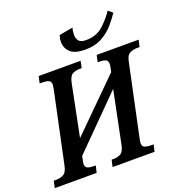

<svg xmlns="http://www.w3.org/2000/svg" viewBox="-181 -1098 1164 1237"><g transform="rotate(-20 400.5 -479.0)"><path d="M-17 0H270L281 -47H264Q242 -47 226 -53.5Q210 -60 210 -83Q210 -96 216 -115L219 -134L555 -472L482 -114Q473 -70 452 -58.5Q431 -47 405 -47H390L379 0H667L678 -47H660Q634 -47 617.5 -53.5Q601 -60 601 -83Q601 -88 602.5 -96.5Q604 -105 606 -114L709 -600Q717 -644 740 -655.5Q763 -667 790 -667H807L818 -714H530L520 -667H536Q559 -667 574 -660.5Q589 -654 589 -631Q589 -626 588 -616.5Q587 -607 585 -601L580 -578L246 -247L317 -600Q326 -644 347 -655.5Q368 -667 395 -667H410L420 -714H132L122 -667H139Q166 -667 182.5 -660.5Q199 -654 199 -631Q199 -626 194 -599L91 -113Q82 -70 59.5 -58.5Q37 -47 10 -47H-7ZM476 -771Q543 -771 591 -798.5Q639 -826 671 -863.5Q703 -901 724 -933L694 -958Q668 -917 620.5 -872Q573 -827 499 -827Q463 -827 450 -843.5Q437 -860 437 -885Q437 -912 444 -933L350 -916Q342 -892 342 -872Q342 -829 372 -800Q402 -771 476 -771Z"/></g></svg>

Font: Noto Serif SemiCondensed Semi
Style: Italic
Weight: 600
Width: 4
Italic angle: -12°
Designer: Monotype Design Team
Foundry: Monotype Imaging Inc.
Version: Version 1.901